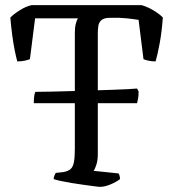

<svg xmlns="http://www.w3.org/2000/svg" viewBox="-20 -724 671 744"><path d="M111 -324Q111 -344 113 -354.5Q115 -365 117 -368Q143 -368 179.5 -369Q216 -370 257 -371Q298 -372 338.5 -373.5Q379 -375 415 -376Q451 -377 476 -378.5Q501 -380 511 -381L517 -370Q517 -352 515 -341.5Q513 -331 511 -324ZM368 0Q362 0 344 -2.5Q326 -5 303 -8Q280 -11 256.5 -15Q233 -19 214.5 -23Q196 -27 188 -30Q188 -37 191 -44Q194 -51 196 -54L224 -57Q243 -60 253 -68.5Q263 -77 266.5 -96Q270 -115 270 -148V-595Q270 -619 274 -633Q278 -647 282 -653H116L96 -495Q90 -492 76.5 -489Q63 -486 47 -486Q43 -500 37.5 -526.5Q32 -553 27.5 -587Q23 -621 20 -656Q34 -670 57 -684.5Q80 -699 102 -704H529Q553 -697 576 -683Q599 -669 611 -656Q607 -600 598.5 -555Q590 -510 583 -486Q568 -486 554.5 -489Q541 -492 536 -495L517 -647Q499 -650 471 -653Q443 -656 407 -655Q383 -655 373 -646Q363 -637 361 -623.5Q359 -610 359 -594V-126Q359 -103 353.5 -86Q348 -69 343 -62L439 -52Q441 -51 443 -44Q445 -37 445 -30Q431 -19 408.5 -9.5Q386 0 368 0Z"/></svg>

Font: Texturina Medium 12pt Light
Style: Regular
Weight: 300
Version: Version 1.002